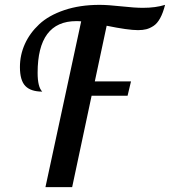

<svg xmlns="http://www.w3.org/2000/svg" viewBox="-20 -770 699 790"><path d="M547.9 -646Q507.3 -646 418.9 -664.1L370.1 -435.1H519L504.9 -376H356.9L276.9 0H167L314 -682.1Q307.1 -683.1 293.9 -683.1Q134.8 -683.1 134.8 -470.2Q134.8 -412.1 153.8 -393.1Q106.9 -393.1 84.5 -416Q62 -439 62 -494.1Q62 -543.9 82.3 -588.9Q102.5 -633.8 141.4 -670.2Q180.2 -706.5 244.4 -728.3Q308.6 -750 389.2 -750Q423.8 -750 479.2 -743.9Q534.7 -737.8 567.9 -737.8Q620.6 -737.8 659.2 -750Q650.9 -716.8 638.9 -695.1Q627 -673.3 611.6 -663.3Q596.2 -653.3 581.8 -649.7Q567.4 -646 547.9 -646Z"/></svg>

Font: Lobster Two
Style: Italic
Weight: 400
Designer: Pablo Impallari
Foundry: Pablo Impallari. www.impallari.com
Version: Version 1.006